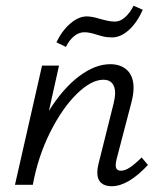

<svg xmlns="http://www.w3.org/2000/svg" viewBox="-20 -642 561 667"><path d="M318 -42Q318 -57 322 -72L375 -284Q380 -306 380 -318Q380 -340 370 -352.5Q360 -365 339 -365Q297 -365 246.5 -315.5Q196 -266 154 -182Q112 -98 94 0H32L126 -414H185L150 -257Q198 -334 254 -376.5Q310 -419 363 -419Q400 -419 422 -398Q444 -377 444 -336Q444 -314 436 -284L385 -89Q382 -77 382 -68Q382 -49 400 -49Q414 -49 431 -60Q448 -71 472 -95L494 -69Q425 5 368 5Q344 5 331 -7Q318 -19 318 -42ZM281 -585Q300 -585 329 -576Q333 -575 348.5 -571Q364 -567 379 -567Q398 -567 415 -582.5Q432 -598 444 -622L476 -608Q456 -563 427.5 -537.5Q399 -512 369 -512Q351 -512 335.5 -516Q320 -520 318 -521Q291 -530 273 -530Q254 -530 237 -516Q220 -502 209 -479L176 -495Q195 -535 224 -560Q253 -585 281 -585Z"/></svg>

Font: LXGW Bright GB
Style: Italic
Weight: 400
Italic angle: -12°
Designer: Christian Thalmann (Catharsis Fonts)
Foundry: LXGW / Christian Thalmann (Catharsis Fonts) / Fontworks Inc.
Version: Version 5.510